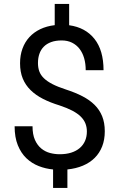

<svg xmlns="http://www.w3.org/2000/svg" viewBox="-20 -846 602 968"><path d="M418 -183.1Q418 -205.1 410.6 -223.6Q403.3 -242.2 387 -258.3Q370.6 -274.4 344.5 -288.1Q318.4 -301.8 280.3 -314.5Q233.9 -328.6 197 -347.4Q160.2 -366.2 134.3 -391.6Q108.4 -417 94.7 -450.2Q81.1 -483.4 81.1 -526.9Q81.1 -567.4 93.3 -600.8Q105.5 -634.3 128.2 -658.9Q150.9 -683.6 183.1 -699Q215.3 -714.4 255.9 -719.2V-826.2H328.6V-718.8Q410.6 -707.5 456.3 -649.9Q502 -592.3 502 -492.2H412.1Q412.1 -524.9 404.3 -552.2Q396.5 -579.6 381.1 -599.6Q365.7 -619.6 343 -630.9Q320.3 -642.1 291 -642.1Q260.3 -642.1 237.8 -633.8Q215.3 -625.5 200.7 -610.6Q186 -595.7 178.7 -574.7Q171.4 -553.7 171.4 -528.3Q171.4 -504.9 178.2 -486.1Q185.1 -467.3 201.2 -451.7Q217.3 -436 244.1 -422.1Q271 -408.2 311.5 -395Q358.4 -379.9 395 -361.1Q431.6 -342.3 456.8 -317.4Q481.9 -292.5 495.1 -259.8Q508.3 -227.1 508.3 -184.1Q508.3 -141.6 495.1 -107.9Q481.9 -74.2 457.3 -49.8Q432.6 -25.4 397.7 -10.7Q362.8 3.9 319.8 8.3V101.6H247.6V8.3Q210 4.9 175 -8.8Q140.1 -22.5 113 -48.3Q85.9 -74.2 69.8 -114Q53.7 -153.8 53.7 -209.5H144Q144 -168 156.2 -140.6Q168.5 -113.3 188.2 -97.2Q208 -81.1 232.2 -74.7Q256.3 -68.4 280.8 -68.4Q313.5 -68.4 338.9 -76.4Q364.3 -84.5 381.8 -99.4Q399.4 -114.3 408.7 -135.5Q418 -156.7 418 -183.1Z"/></svg>

Font: Dirooz
Style: Regular
Weight: 400
Foundry: DejaVu fonts team - Redesigned by Saber Rastikerdar
Version: Version 0.2.1